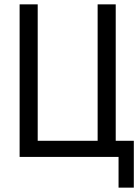

<svg xmlns="http://www.w3.org/2000/svg" viewBox="-20 -720 640 881"><path d="M594 141H524V0H70V-700H153V-74H428V-700H511V-74H594Z"/></svg>

Font: PT Mono
Style: Regular
Weight: 400
Monospace: yes
Designer: A.Korolkova, I.Chaeva
Foundry: ParaType Ltd
Version: Version 1.001W OFL